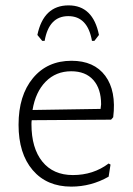

<svg xmlns="http://www.w3.org/2000/svg" viewBox="-20 -688 494 714"><path d="M137 -536 119 -558Q142 -668 235 -668Q326 -668 348 -558L331 -536H322Q306 -628 234 -628Q162 -628 146 -536ZM245 6Q154 6 101.5 -55.5Q49 -117 49 -224Q49 -333 102.5 -397.5Q156 -462 246 -462Q330 -462 371.5 -406Q413 -350 401 -252L393 -243L98 -241Q97 -236 97 -226Q97 -137 137.5 -87Q178 -37 251 -37Q327 -37 384 -80L391 -76L384 -31Q319 6 245 6ZM245 -423Q188 -423 150 -384.5Q112 -346 101 -279L354 -283L356 -300Q356 -358 327 -390.5Q298 -423 245 -423Z"/></svg>

Font: Alegreya Sans SC Light
Style: Regular
Weight: 300
Designer: Juan Pablo del Peral
Foundry: Huerta Tipografica
Version: Version 2.007